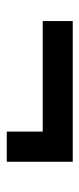

<svg xmlns="http://www.w3.org/2000/svg" viewBox="152 -552 242 587"><g transform="rotate(90 273.5 -259.0)"><path d="M475.1 -158.2H382.8V-268.1H44.9V-359.9H475.1Z"/></g></svg>

Font: Simonetta
Style: Black Italic
Weight: 900
Italic angle: -2°
Designer: Gayaneh Bagdasaryan
Foundry: Brownfox
Version: Version 1.002